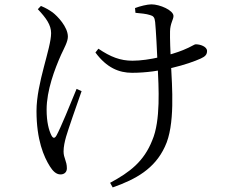

<svg xmlns="http://www.w3.org/2000/svg" viewBox="-20 -785 1040 869"><path d="M478.4 42.4 490 63.3C595.6 26.3 680.2 -21.4 726.2 -120.9C773.6 -218.6 758.8 -392.9 753.8 -497C751 -552 748.8 -611.6 749.6 -643.2C750.2 -678.7 765.2 -696.9 765.2 -712.5C765.2 -738.5 703.3 -765.3 665.3 -765.3C647 -765.3 612.7 -756.9 591.1 -748.5L593.1 -727C615.2 -724.9 642.5 -722.6 659 -716.9C674 -712.9 680 -706.6 682.2 -685.2C685.8 -651.4 690.8 -551.2 693.6 -488.6C698.2 -389.2 707.7 -239.2 669 -149.7C631.2 -54.2 567.9 -5.8 478.4 42.4ZM253.8 4.5C270.2 4.5 282.7 -5.3 282.7 -23.2C282.7 -56.7 267.7 -69.1 267.7 -99.4C267.7 -121.1 272.8 -143.8 279.2 -166.6C289.2 -200.8 324.9 -303.6 349.3 -372.5L326.7 -382.8C298.7 -313.8 252.7 -202 236.1 -172.6C227.9 -157.5 220.1 -157.7 212.3 -173.1C201.1 -196 191 -232.2 191 -288.9C191 -375.8 227.7 -472.6 256.5 -537.3C271 -568.4 287.2 -596.7 287.2 -619.1C287.2 -663.5 239.8 -712.4 218.1 -728.9C202.7 -739.6 189.3 -748 165.3 -758.1L151.2 -743.4C188.8 -703.4 211.3 -672.2 211.3 -635.2C211.3 -565.5 145.2 -409.7 145.2 -282.6C145.2 -151.4 178.3 -75.6 205.9 -31.8C218.5 -11.8 233.7 4.5 253.8 4.5ZM577.8 -455.5C705.3 -455.5 831.5 -494.1 888.7 -520.1C909.3 -529.4 917.1 -538.4 917.1 -554.3C917.1 -574.1 886.6 -584.5 866.4 -584.5C858.3 -584.5 847.7 -574 808.8 -558.4C755.7 -536.7 654.2 -510.2 579.6 -510.2C524.3 -510.2 479.9 -527.6 425.4 -564.6L411.9 -547.3C463 -478.2 518.6 -455.5 577.8 -455.5Z"/></svg>

Font: Source Han Serif TW VF
Style: Regular
Weight: 250
Designer: Ryoko NISHIZUKA 西塚涼子 (kana & ideographs); Frank Grießhammer (Latin, Greek & Cyrillic); Wenlong ZHANG 张文龙 (bopomofo); San
Foundry: Adobe
Version: Version 2.002;hotconv 1.1.0;makeotfexe 2.6.0